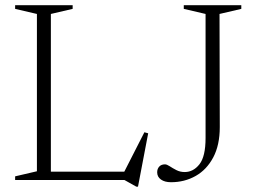

<svg xmlns="http://www.w3.org/2000/svg" viewBox="-20 -690 972 736"><path d="M509 25.5H502.5L457 0H38V-14L121.5 -33.5V-636.5L38 -656V-670H258.5V-656L175 -636.5V-32H456.5L533.5 -183L548 -179ZM822.5 -203Q822.5 -134 797.5 -86.8Q772.5 -39.5 730 -15.5Q687.5 8.5 635.5 8.5Q611.5 8.5 597 -1.8Q582.5 -12 582.5 -29.5Q582.5 -42.5 590.2 -51.2Q598 -60 612.5 -60Q619.5 -60 630.5 -52.8Q641.5 -45.5 656 -38Q670.5 -30.5 688 -30.5Q721 -30.5 744.5 -60.2Q768 -90 768 -161V-636.5L684.5 -656V-670H905V-656L821.5 -636.5Z"/></svg>

Font: Newsreader Text Light
Style: Regular
Weight: 300
Designer: Hugues Gentile
Foundry: Production Type
Version: Version 1.001